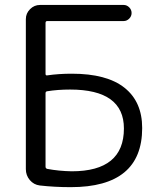

<svg xmlns="http://www.w3.org/2000/svg" viewBox="-20 -773 643 780"><path d="M165 -95.7Q165 -88.9 171.9 -86.9Q218.8 -78.1 271.5 -77.1Q483.4 -77.1 483.4 -251Q483.4 -409.2 264.6 -409.2Q214.8 -409.2 171.9 -402.3Q165 -401.4 165 -394.5ZM165 -472.7Q165 -465.8 171.9 -466.8Q218.8 -473.6 271.5 -473.6Q414.1 -473.6 485.8 -416.5Q557.6 -359.4 557.6 -252.9Q557.6 -12.7 267.6 -12.7Q201.2 -12.7 141.6 -19.5Q117.2 -22.5 101.1 -41.5Q85 -60.5 85 -85.9V-695.3Q85 -718.8 102.1 -735.8Q119.1 -752.9 142.6 -752.9H482.4Q495.1 -752.9 504.9 -743.2Q514.6 -733.4 514.6 -720.2Q514.6 -707 504.9 -697.3Q495.1 -687.5 482.4 -687.5H171.9Q165 -687.5 165 -679.7Z"/></svg>

Font: Gen Jyuu Gothic Normal
Style: Regular
Weight: 300
Designer: [Source Han Sans]
Ryoko NISHIZUKA  (kana & ideographs); Paul D. Hunt (Latin, Greek & Cyrillic); Wenlong ZHANG  (bopomofo
Version: Version 1.002.20150607